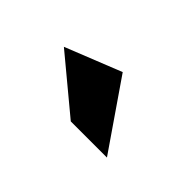

<svg xmlns="http://www.w3.org/2000/svg" viewBox="-31 -889 413 413"><g transform="rotate(45 175.0 -683.0)"><path d="M286 -606 180 -760 52 -709 176 -606Z"/></g></svg>

Font: Montserrat_SPRD_medium Medium
Style: Regular
Weight: 400
Designer: Julieta Ulanovsky edited by Nelly Hempel
Foundry: Julieta Ulanovsky
Version: Version 4.000;PS 004.000;hotconv 1.0.88;makeotf.lib2.5.64775